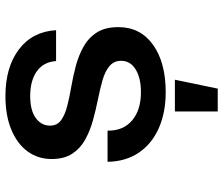

<svg xmlns="http://www.w3.org/2000/svg" viewBox="-76 -528 803 690"><g transform="rotate(-90 325.0 -182.5)"><path d="M339 12Q265 12 208.5 -13.5Q152 -39 121 -86Q90 -133 89 -197H201Q200 -141 237.5 -109Q275 -77 339 -77Q390 -77 421 -96Q452 -115 452 -148Q452 -174 433 -190Q414 -206 382.5 -215Q351 -224 313.5 -231.5Q276 -239 238 -249.5Q200 -260 168.5 -277.5Q137 -295 118 -324Q99 -353 99 -398Q99 -447 126.5 -484.5Q154 -522 205 -543Q256 -564 325 -564Q429 -564 493 -515.5Q557 -467 562 -382H451Q448 -427 414.5 -451Q381 -475 325 -475Q274 -475 246.5 -455Q219 -435 219 -404Q219 -378 238.5 -364Q258 -350 289 -342Q320 -334 358 -327.5Q396 -321 433.5 -311Q471 -301 502.5 -283.5Q534 -266 553.5 -236Q573 -206 573 -158Q573 -79 509.5 -33.5Q446 12 339 12ZM270 199V45H384L352 199Z"/></g></svg>

Font: Azeret Mono Thin Medium
Style: Regular
Weight: 500
Version: Version 1.002